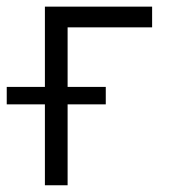

<svg xmlns="http://www.w3.org/2000/svg" viewBox="-62 -550 511 570"><path d="M389.6 -468.8H138.7V-292H252V-240.2H138.7V0H71.3V-240.2H-42V-292H71.3V-530.3H389.6Z"/></svg>

Font: Pretendard Light
Style: Regular
Weight: 300
Designer: Base glyphs from Inter by Rasmus Andersson; Hangeul glyphs from Noto Sans CJK(Source Han Sans) by Jang Soo-young and Kan
Foundry: Kil Hyung-jin
Version: Version 1.309